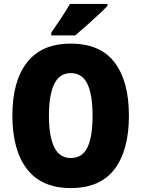

<svg xmlns="http://www.w3.org/2000/svg" viewBox="-20 -947 720 977"><path d="M636 -358Q636 -183 563 -86.5Q490 10 340 10Q192 10 117.5 -86.5Q43 -183 43 -359Q43 -534 117.5 -629.5Q192 -725 340 -725Q490 -725 563 -629.5Q636 -534 636 -358ZM229 -358Q229 -253 256 -198Q283 -143 340 -143Q399 -143 425 -197Q451 -251 451 -358Q451 -466 424.5 -520.5Q398 -575 340 -575Q283 -575 256 -519.5Q229 -464 229 -358ZM527 -917Q510 -899 481 -872Q452 -845 420 -816.5Q388 -788 363 -767H241V-781Q266 -817 291.5 -855.5Q317 -894 336 -927H527Z"/></svg>

Font: Noto Sans Bengali Condensed Black
Style: Regular
Weight: 900
Width: 3
Designer: Joana Ranito - Universal Thirst; Jelle Bosma - Monotype Design Team
Foundry: Universal Thirst ehf.
Version: Version 3.000; ttfautohint (v1.8.4.7-5d5b)